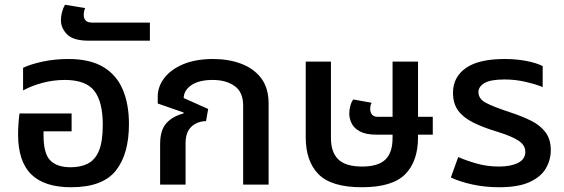

<svg xmlns="http://www.w3.org/2000/svg" viewBox="-20 -776 2372 807"><path d="M279 11Q166 11 111 -43.5Q56 -98 56 -211Q56 -230 57.5 -254Q59 -278 62 -299H281V-224H163V-207Q163 -130 191.5 -101.5Q220 -73 277 -73Q318 -73 348.5 -88Q379 -103 395.5 -141.5Q412 -180 412 -252Q412 -348 376.5 -394Q341 -440 252 -440Q205 -440 159.5 -428Q114 -416 77 -396V-491Q108 -506 159 -517Q210 -528 268 -528Q358 -528 414 -494.5Q470 -461 496 -399.5Q522 -338 522 -255Q522 -128 466.5 -58.5Q411 11 279 11Z M353 -605Q288 -605 262 -631.5Q236 -658 236 -691Q236 -707 240.5 -724.5Q245 -742 253 -756L338 -742Q332 -730 332 -712Q332 -699 340 -690Q348 -681 368 -681H610V-605Z M653 0V-170Q653 -230 680 -259Q707 -288 751 -299L752 -303L643 -341V-370Q643 -412 670.5 -448Q698 -484 750 -506Q802 -528 876 -528Q941 -528 994 -508Q1047 -488 1078 -447Q1109 -406 1109 -341V0H1002V-332Q1002 -389 966 -414.5Q930 -440 874 -440Q817 -440 785 -418.5Q753 -397 752 -364L855 -318L846 -267Q808 -266 784 -243Q760 -220 760 -174V0Z M1501 11Q1373 11 1319 -43.5Q1265 -98 1265 -199V-517H1371V-196Q1371 -136 1402 -106Q1433 -76 1502 -76Q1569 -76 1599.5 -105Q1630 -134 1630 -196V-210H1563Q1519 -210 1494 -223Q1469 -236 1458.5 -256.5Q1448 -277 1448 -299Q1448 -314 1452.5 -331Q1457 -348 1465 -358L1542 -344Q1536 -334 1536 -317Q1536 -304 1543.5 -294.5Q1551 -285 1568 -285H1630V-517H1737V-285H1799V-210H1737V-199Q1737 -98 1683 -43.5Q1629 11 1501 11Z M2078 11Q2019 11 1966 -0.5Q1913 -12 1875 -30L1906 -116Q1937 -102 1982 -89Q2027 -76 2078 -76Q2127 -76 2157.5 -91.5Q2188 -107 2188 -138Q2188 -166 2159 -185Q2130 -204 2071 -222Q2011 -240 1969 -261Q1927 -282 1905.5 -311.5Q1884 -341 1884 -386Q1884 -452 1938 -490Q1992 -528 2101 -528Q2151 -528 2194 -519.5Q2237 -511 2261 -498V-410Q2235 -421 2191 -431.5Q2147 -442 2101 -442Q2042 -442 2016.5 -427Q1991 -412 1991 -389Q1991 -361 2021 -344.5Q2051 -328 2124 -304Q2173 -288 2211.5 -269Q2250 -250 2272.5 -220.5Q2295 -191 2295 -145Q2295 -104 2274.5 -68.5Q2254 -33 2206.5 -11Q2159 11 2078 11Z"/></svg>

Font: Noto Sans Thai UI Med
Style: Regular
Weight: 500
Designer: Monotype Design Team
Foundry: Monotype Imaging Inc.
Version: Version 2.000;GOOG;noto-source:20170915:90ef993387c0